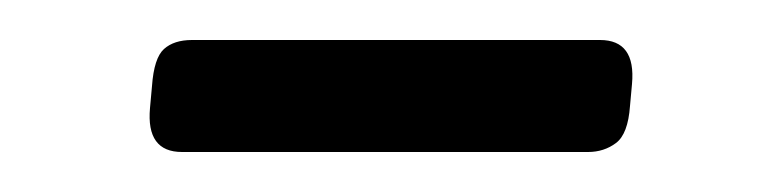

<svg xmlns="http://www.w3.org/2000/svg" viewBox="-20 -313 390 96"><path d="M71 -237Q53 -237 55 -259L56 -270Q57 -284 62 -288.5Q67 -293 76 -293H280Q298 -293 296 -271L295 -260Q294 -246 288 -241.5Q282 -237 274 -237Z"/></svg>

Font: Asap Semi Expanded Semi Expanded Light
Style: Italic
Weight: 300
Width: 6
Italic angle: -6°
Designer: Pablo Cosgaya
Foundry: Omnibus-Type
Version: Version 3.001; ttfautohint (v1.8.4.7-5d5b)